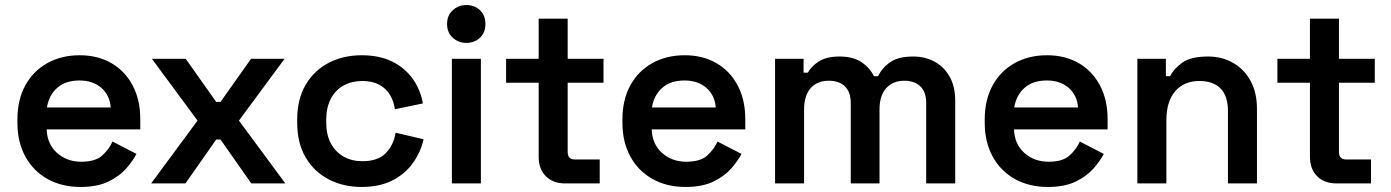

<svg xmlns="http://www.w3.org/2000/svg" viewBox="-20 -727 5513 761"><path d="M299 14Q225 14 168.5 -17.5Q112 -49 80.5 -106.5Q49 -164 49 -241V-253Q49 -331 80 -388Q111 -445 167 -476.5Q223 -508 296 -508Q368 -508 422 -476.5Q476 -445 506 -388Q536 -331 536 -255V-214H165Q167 -156 206 -121Q245 -86 302 -86Q358 -86 385 -110.5Q412 -135 426 -166L521 -117Q507 -90 480.5 -59.5Q454 -29 410 -7.5Q366 14 299 14ZM166 -301H419Q415 -350 381.5 -379Q348 -408 295 -408Q240 -408 207 -379Q174 -350 166 -301Z M579 0 763 -249 582 -494H716L837 -323H854L975 -494H1108L927 -249L1111 0H976L854 -174H837L715 0Z M1413 14Q1341 14 1283 -16Q1225 -46 1191.5 -103Q1158 -160 1158 -240V-254Q1158 -334 1191.5 -391Q1225 -448 1283 -478Q1341 -508 1413 -508Q1484 -508 1534.5 -483Q1585 -458 1616 -414.5Q1647 -371 1656 -317L1545 -294Q1541 -325 1526 -350.5Q1511 -376 1483.5 -391Q1456 -406 1416 -406Q1375 -406 1342.5 -388.5Q1310 -371 1291.5 -336Q1273 -301 1273 -252V-242Q1273 -193 1291.5 -158.5Q1310 -124 1342.5 -106Q1375 -88 1416 -88Q1477 -88 1508.5 -119.5Q1540 -151 1548 -201L1659 -175Q1647 -123 1616 -80Q1585 -37 1534.5 -11.5Q1484 14 1413 14Z M1771 0V-494H1886V0ZM1828 -557Q1797 -557 1774.5 -577.5Q1752 -598 1752 -632Q1752 -666 1774.5 -686.5Q1797 -707 1828 -707Q1861 -707 1882.5 -686.5Q1904 -666 1904 -632Q1904 -598 1882.5 -577.5Q1861 -557 1828 -557Z M2220 0Q2172 0 2143.5 -28.5Q2115 -57 2115 -106V-399H1986V-494H2115V-653H2230V-494H2372V-399H2230V-125Q2230 -95 2258 -95H2357V0Z M2697 14Q2623 14 2566.5 -17.5Q2510 -49 2478.5 -106.5Q2447 -164 2447 -241V-253Q2447 -331 2478 -388Q2509 -445 2565 -476.5Q2621 -508 2694 -508Q2766 -508 2820 -476.5Q2874 -445 2904 -388Q2934 -331 2934 -255V-214H2563Q2565 -156 2604 -121Q2643 -86 2700 -86Q2756 -86 2783 -110.5Q2810 -135 2824 -166L2919 -117Q2905 -90 2878.5 -59.5Q2852 -29 2808 -7.5Q2764 14 2697 14ZM2564 -301H2817Q2813 -350 2779.5 -379Q2746 -408 2693 -408Q2638 -408 2605 -379Q2572 -350 2564 -301Z M3052 0V-494H3165V-439H3182Q3195 -464 3225.5 -483.5Q3256 -503 3307 -503Q3361 -503 3394 -481Q3427 -459 3444 -425H3460Q3477 -459 3509 -481Q3541 -503 3600 -503Q3646 -503 3683.5 -483Q3721 -463 3743.5 -424Q3766 -385 3766 -327V0H3651V-319Q3651 -362 3628 -384.5Q3605 -407 3564 -407Q3519 -407 3492.5 -377.5Q3466 -348 3466 -293V0H3352V-319Q3352 -362 3329 -384.5Q3306 -407 3265 -407Q3219 -407 3193 -377.5Q3167 -348 3167 -293V0Z M4133 14Q4059 14 4002.5 -17.5Q3946 -49 3914.5 -106.5Q3883 -164 3883 -241V-253Q3883 -331 3914 -388Q3945 -445 4001 -476.5Q4057 -508 4130 -508Q4202 -508 4256 -476.5Q4310 -445 4340 -388Q4370 -331 4370 -255V-214H3999Q4001 -156 4040 -121Q4079 -86 4136 -86Q4192 -86 4219 -110.5Q4246 -135 4260 -166L4355 -117Q4341 -90 4314.5 -59.5Q4288 -29 4244 -7.5Q4200 14 4133 14ZM4000 -301H4253Q4249 -350 4215.5 -379Q4182 -408 4129 -408Q4074 -408 4041 -379Q4008 -350 4000 -301Z M4488 0V-494H4601V-425H4618Q4631 -453 4665 -478Q4699 -503 4768 -503Q4825 -503 4869 -477Q4913 -451 4937.5 -405Q4962 -359 4962 -296V0H4847V-287Q4847 -347 4817.5 -376.5Q4788 -406 4734 -406Q4673 -406 4638 -365.5Q4603 -325 4603 -250V0Z M5277 0Q5229 0 5200.5 -28.5Q5172 -57 5172 -106V-399H5043V-494H5172V-653H5287V-494H5429V-399H5287V-125Q5287 -95 5315 -95H5414V0Z"/></svg>

Font: Space Grotesk SemiBold
Style: Regular
Weight: 600
Designer: Florian Karsten
Foundry: Florian Karsten
Version: Version 2.000